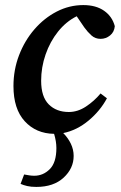

<svg xmlns="http://www.w3.org/2000/svg" viewBox="-20 -513 478 756"><path d="M61 211 75 174Q86 176 95.5 177.5Q105 179 115 179Q150 179 176 153Q202 127 202 70Q202 44 193 14Q122 13 77.5 -35.5Q33 -84 33 -174Q33 -238 55 -295.5Q77 -353 115.5 -397.5Q154 -442 203.5 -467.5Q253 -493 308 -493Q358 -493 390 -470.5Q422 -448 432 -410Q430 -387 413.5 -373.5Q397 -360 376 -360Q355 -360 340 -373.5Q325 -387 312 -405L282 -449Q240 -428 208.5 -388.5Q177 -349 159.5 -298.5Q142 -248 142 -195Q142 -132 172 -102Q202 -72 251 -72Q286 -72 318.5 -93.5Q351 -115 376 -145L401 -126Q375 -77 329 -38.5Q283 0 229 11Q248 30 259 53Q270 76 270 101Q270 150 230.5 186.5Q191 223 123 223Q102 223 87 219.5Q72 216 61 211Z"/></svg>

Font: Source Serif 4 Semibold
Style: Italic
Weight: 600
Italic angle: -12°
Designer: Frank Grießhammer
Foundry: Adobe
Version: Version 4.005;hotconv 1.1.0;makeotfexe 2.6.0